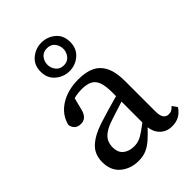

<svg xmlns="http://www.w3.org/2000/svg" viewBox="-224 -855 969 969"><g transform="rotate(-45 260.0 -371.0)"><path d="M181 14Q125 14 85.5 -18.5Q46 -51 46 -113Q46 -145 59.5 -171.5Q73 -198 108.5 -221Q144 -244 210 -263Q238 -272 264.5 -279.5Q291 -287 317.5 -294.5Q344 -302 371 -309V-272Q336 -261 302 -250Q268 -239 234 -228Q191 -214 170 -197.5Q149 -181 142.5 -163.5Q136 -146 136 -128Q136 -90 159 -72Q182 -54 217 -54Q237 -54 254 -60.5Q271 -67 294.5 -83.5Q318 -100 355 -129L367 -77H335Q308 -48 285.5 -28Q263 -8 238.5 3Q214 14 181 14ZM425 10Q383 10 357.5 -17.5Q332 -45 331 -94V-98V-324Q331 -372 321 -398.5Q311 -425 289 -435.5Q267 -446 233 -446Q213 -446 190.5 -442Q168 -438 141 -427L182 -462L160 -375Q154 -350 141 -337Q128 -324 107 -324Q85 -324 73 -335.5Q61 -347 58 -365Q72 -424 125.5 -458.5Q179 -493 257 -493Q310 -493 345 -476Q380 -459 398.5 -421Q417 -383 417 -320V-104Q417 -72 427 -58.5Q437 -45 455 -45Q468 -45 477 -50.5Q486 -56 494 -65L513 -38Q496 -13 474.5 -1.5Q453 10 425 10ZM255 -594Q282 -594 297 -613Q312 -632 312 -655Q312 -679 297.5 -697.5Q283 -716 255 -716Q228 -716 213 -697.5Q198 -679 198 -655Q198 -632 213 -613Q228 -594 255 -594ZM255 -553Q214 -553 181.5 -580Q149 -607 149 -655Q149 -702 181.5 -729Q214 -756 255 -756Q297 -756 329 -729.5Q361 -703 361 -655Q361 -608 329 -580.5Q297 -553 255 -553Z"/></g></svg>

Font: Source Serif 4 18pt
Style: Regular
Weight: 400
Designer: Frank Grießhammer
Foundry: Adobe Systems Incorporated
Version: Version 4.004;hotconv 1.0.116;makeotfexe 2.5.65601